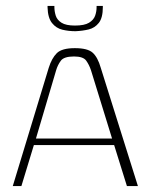

<svg xmlns="http://www.w3.org/2000/svg" viewBox="-20 -626 509 646"><path d="M23 0 144 -398Q154 -430 171 -447Q188 -464 232 -464Q275 -464 292 -448.5Q309 -433 319 -398L444 0H407L364 -138H94L52 0ZM101 -160H357L286 -390Q280 -408 270 -422Q260 -436 229 -436Q195 -436 184.5 -421.5Q174 -407 169 -390ZM234 -521Q211 -521 190 -526Q169 -531 155 -548.5Q141 -566 140 -601V-606H163V-602Q163 -588 167.5 -573.5Q172 -559 187 -549.5Q202 -540 232 -540Q264 -540 279.5 -549.5Q295 -559 300 -573Q305 -587 305 -602V-606H326V-602Q326 -566 312.5 -549Q299 -532 278.5 -527Q258 -522 234 -521Z"/></svg>

Font: Genos Thin ExtraLight
Style: Regular
Weight: 250
Version: Version 1.010